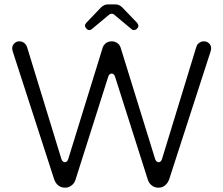

<svg xmlns="http://www.w3.org/2000/svg" viewBox="-20 -868 1027 884"><path d="M377.9 -736.3Q383.8 -729.5 391.1 -729.5Q398.4 -729.5 403.3 -734.4L479.5 -797.9Q486.3 -804.7 494.1 -804.7Q502.9 -804.7 508.8 -797.9L585 -734.4Q589.8 -729.5 594.7 -729.5Q604.5 -729.5 610.8 -735.8Q617.2 -742.2 617.2 -749Q616.2 -756.8 611.3 -762.7L543.9 -833Q529.3 -847.7 512.7 -847.7H475.6Q459 -847.7 444.3 -833L377 -762.7Q371.1 -755.9 371.1 -749Q372.1 -742.2 377.9 -736.3ZM315.4 -19.5Q324.2 -28.3 328.1 -42L478.5 -515.6Q483.4 -529.3 494.1 -529.3Q504.9 -529.3 509.8 -514.6L660.2 -42Q665 -25.4 678.2 -14.6Q691.4 -3.9 709 -3.9Q736.3 -3.9 752 -28.3Q755.9 -34.2 758.8 -42L949.2 -629.9Q952.1 -639.6 952.1 -645.5Q952.1 -659.2 942.4 -668.5Q932.6 -677.7 918 -677.7Q906.2 -677.7 896.5 -669.9L892.6 -667Q885.7 -660.2 882.8 -648.4L725.6 -134.8Q720.7 -121.1 710 -121.1Q699.2 -122.1 694.3 -135.7L536.1 -646.5Q532.2 -661.1 520.5 -669.4Q508.8 -677.7 494.1 -677.7Q470.7 -677.7 458 -659.2Q454.1 -654.3 452.1 -646.5L293.9 -134.8Q289.1 -121.1 278.3 -121.1Q267.6 -122.1 262.7 -135.7L105.5 -648.4Q101.6 -662.1 91.8 -669.9Q82 -677.7 70.3 -677.7Q60.5 -677.7 54.7 -674.8Q36.1 -664.1 36.1 -645.5Q36.1 -639.6 39.1 -629.9L229.5 -42Q236.3 -23.4 249 -13.7Q261.7 -3.9 280.8 -3.9Q299.8 -3.9 315.4 -19.5Z"/></svg>

Font: FakePearl
Style: ExtraLight
Weight: 300
Version: Version 1.2